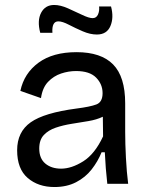

<svg xmlns="http://www.w3.org/2000/svg" viewBox="-20 -740 599 773"><path d="M199 13Q134 13 91.5 -23.5Q49 -60 49 -135Q49 -209 103.5 -247.5Q158 -286 288 -303Q343 -310 368 -319.5Q393 -329 393 -365Q393 -401 367 -427.5Q341 -454 286 -454Q256 -454 226 -444Q196 -434 173.5 -410.5Q151 -387 145 -345L62 -374Q77 -445 135 -487.5Q193 -530 288 -530Q387 -530 435.5 -480.5Q484 -431 484 -324V-209Q484 -162 487 -104.5Q490 -47 496 0H412Q405 -61 402 -127H389Q374 -90 349 -58Q324 -26 286.5 -6.5Q249 13 199 13ZM226 -61Q268 -61 315 -90.5Q362 -120 395 -191L394 -270Q369 -258 336 -252.5Q303 -247 268.5 -241.5Q234 -236 204.5 -226Q175 -216 156.5 -196.5Q138 -177 138 -142Q138 -102 162.5 -81.5Q187 -61 226 -61ZM370 -601Q343 -601 313 -614Q283 -627 257 -640.5Q231 -654 215 -654Q188 -654 191 -608H142Q129 -657 145.5 -688.5Q162 -720 198 -720Q223 -720 253.5 -706.5Q284 -693 311 -680Q338 -667 353 -667Q368 -667 374.5 -681.5Q381 -696 379 -714H427Q439 -669 424.5 -635Q410 -601 370 -601Z"/></svg>

Font: Bricolage Grotesque 12pt
Style: Regular
Weight: 400
Designer: Mathieu Triay
Foundry: Atelier Triay
Version: Version 1.001; ttfautohint (v1.8.4.7-5d5b);gftools[0.9.33.de